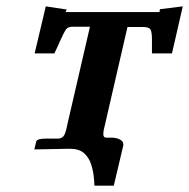

<svg xmlns="http://www.w3.org/2000/svg" viewBox="-20 -468 595 604"><path d="M311 -79Q305 -57 305 -46Q305 -35 314 -35H331Q345 -35 356.5 -29.5Q368 -24 368 -14V-11L338 116H277Q277 107 275 88Q273 69 266.5 48.5Q260 28 244.5 14Q229 0 200 0H198Q176 0 143.5 1Q111 2 88 2L94 -23Q97 -32 124 -32H164Q176 -33 181.5 -42Q187 -51 192 -77L263 -384H209Q194 -384 188 -376Q182 -368 168 -337Q165 -330 160.5 -320Q156 -310 151 -300H89L124 -448L190 -438L186 -430H482Q482 -430 482 -432.5Q482 -435 483 -439L555 -448L521 -300H458V-343Q458 -367 453.5 -375Q449 -383 430 -383H381Z"/></svg>

Font: Libertinus Serif Semibold Italic
Style: Regular
Weight: 600
Italic angle: -11.5°
Designer: Philipp H. Poll, Khaled Hosny
Foundry: Caleb Maclennan
Version: Version 7.051;RELEASE